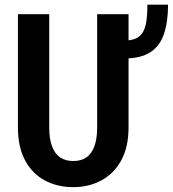

<svg xmlns="http://www.w3.org/2000/svg" viewBox="-20 -770 720 800"><path d="M594.2 -750.5H680.2Q680.2 -679.2 663.3 -628.9Q646.5 -578.6 606.7 -552.5Q566.9 -526.4 497.1 -526.4V-601.1Q540 -601.1 560.8 -618.9Q581.5 -636.7 587.9 -669.9Q594.2 -703.1 594.2 -750.5ZM384.8 -710.9H515.6V-239.3Q515.6 -157.7 485.4 -102.3Q455.1 -46.9 402.8 -18.6Q350.6 9.8 285.2 9.8Q218.3 9.8 166 -18.6Q113.8 -46.9 84.2 -102.3Q54.7 -157.7 54.7 -239.3V-710.9H185.1V-239.3Q185.1 -190.9 197 -159.7Q209 -128.4 231 -113.8Q252.9 -99.1 285.2 -99.1Q317.4 -99.1 339.4 -113.8Q361.3 -128.4 373 -159.7Q384.8 -190.9 384.8 -239.3Z"/></svg>

Font: Roboto Condensed SemiBold
Style: Regular
Weight: 600
Designer: Christian Robertson
Foundry: Google
Version: Version 3.008; 2023